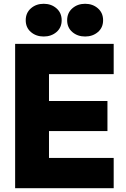

<svg xmlns="http://www.w3.org/2000/svg" viewBox="-20 -995 664 1015"><path d="M581 0H60V-763H581V-603H239V-461H548V-302H239V-160H581ZM116 -888Q116 -927 143.5 -951Q171 -975 211 -975Q251 -975 278.5 -951Q306 -927 306 -888Q306 -849 278.5 -825.5Q251 -802 211 -802Q171 -802 143.5 -825.5Q116 -849 116 -888ZM335 -888Q335 -927 362.5 -951Q390 -975 430 -975Q470 -975 497.5 -951Q525 -927 525 -888Q525 -849 497.5 -825.5Q470 -802 430 -802Q390 -802 362.5 -825.5Q335 -849 335 -888Z"/></svg>

Font: Open Sauce One Black
Style: Regular
Weight: 900
Designer: Alfredo Marco Pradil
Foundry: Creative Sauce Fz LLC
Version: Version 1.477